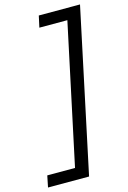

<svg xmlns="http://www.w3.org/2000/svg" viewBox="-171 -791 700 1048"><g transform="rotate(-15 178.5 -267.0)"><path d="M-35.2 192.9 -22 127.9H134.8L303.2 -662.1H145L159.2 -727.1H392.1L196.8 192.9Z"/></g></svg>

Font: Lorenzo Sans
Style: Italic
Weight: 400
Italic angle: -12°
Foundry: Intel Corporation
Version: Version 1.00; ttfautohint (v1.5)